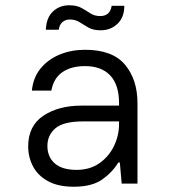

<svg xmlns="http://www.w3.org/2000/svg" viewBox="-20 -697 640 729"><path d="M260 12Q201 12 162.5 -9Q124 -30 105.5 -65Q87 -100 87 -141Q87 -219 144.5 -257.5Q202 -296 290 -296H432V-305Q432 -375 398.5 -410.5Q365 -446 303 -446Q251 -446 217.5 -423.5Q184 -401 175 -353H101Q106 -403 134.5 -437.5Q163 -472 207 -490Q251 -508 303 -508Q407 -508 454.5 -451.5Q502 -395 502 -305V0H442L435 -80H429Q407 -43 368 -15.5Q329 12 260 12ZM271 -52Q321 -52 357 -77Q393 -102 412.5 -142Q432 -182 432 -226V-236H295Q221 -236 190.5 -210Q160 -184 160 -143Q160 -101 188 -76.5Q216 -52 271 -52ZM362 -582Q334 -582 315.5 -592.5Q297 -603 281.5 -613Q266 -623 245 -623Q229 -623 217.5 -613.5Q206 -604 203 -584H154Q156 -630 181 -653.5Q206 -677 243 -677Q271 -677 289 -667Q307 -657 323 -646.5Q339 -636 360 -636Q398 -636 404 -675H452Q452 -631 426 -606.5Q400 -582 362 -582Z"/></svg>

Font: DM Mono Light
Style: Regular
Weight: 300
Designer: Colophon Foundry
Foundry: Colophon Foundry
Version: Version 1.000; ttfautohint (v1.8.2.53-6de2)